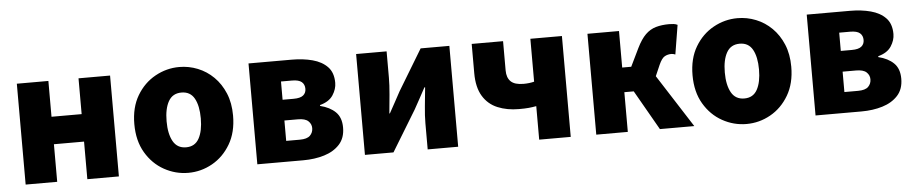

<svg xmlns="http://www.w3.org/2000/svg" viewBox="-38 -824 5139 1079"><g transform="rotate(-5 2531.5 -284.5)"><path d="M72 0V-569H250V-367H420V-569H598V0H420V-212H250V0Z M989 14Q917 14 853 -21.5Q789 -57 749.5 -124Q710 -191 710 -285Q710 -379 749.5 -445.5Q789 -512 853 -547.5Q917 -583 989 -583Q1043 -583 1093 -563Q1143 -543 1182 -504.5Q1221 -466 1244 -411Q1267 -356 1267 -285Q1267 -191 1227.5 -124Q1188 -57 1124.5 -21.5Q1061 14 989 14ZM989 -130Q1039 -130 1062 -172Q1085 -214 1085 -285Q1085 -356 1062 -397.5Q1039 -439 989 -439Q939 -439 915.5 -397.5Q892 -356 892 -285Q892 -214 915.5 -172Q939 -130 989 -130Z M1379 0V-569H1623Q1687 -569 1739.5 -555Q1792 -541 1823.5 -508.5Q1855 -476 1855 -418Q1855 -383 1833 -349Q1811 -315 1759 -301V-296Q1813 -283 1845 -252Q1877 -221 1877 -164Q1877 -105 1844 -69Q1811 -33 1757 -16.5Q1703 0 1638 0ZM1552 -349H1614Q1652 -349 1668.5 -362.5Q1685 -376 1685 -399Q1685 -424 1668.5 -438Q1652 -452 1614 -452H1552ZM1552 -117H1629Q1670 -117 1687 -134Q1704 -151 1704 -176Q1704 -199 1686.5 -215.5Q1669 -232 1628 -232H1552Z M1986 0V-569H2158V-421Q2158 -379 2153 -325.5Q2148 -272 2143 -220H2146Q2160 -246 2179 -280Q2198 -314 2211 -339L2350 -569H2512V0H2340V-148Q2340 -190 2345.5 -243.5Q2351 -297 2356 -349H2352Q2338 -324 2319.5 -289Q2301 -254 2287 -230L2147 0Z M2969 0V-189Q2947 -185 2926.5 -183Q2906 -181 2871 -181Q2804 -181 2751 -203Q2698 -225 2668 -274.5Q2638 -324 2638 -404V-569H2815V-404Q2815 -363 2837 -341.5Q2859 -320 2909 -320Q2942 -320 2969 -327V-569H3147V0Z M3291 0V-569H3469V-363H3520L3569 -464Q3593 -513 3619 -538.5Q3645 -564 3678 -573.5Q3711 -583 3753 -583Q3766 -583 3778 -581.5Q3790 -580 3800 -575L3773 -410Q3768 -412 3762.5 -413.5Q3757 -415 3751 -415Q3730 -415 3713 -405.5Q3696 -396 3680 -360L3653 -298L3844 0H3650L3522 -224H3469V0Z M4138 14Q4066 14 4002 -21.5Q3938 -57 3898.5 -124Q3859 -191 3859 -285Q3859 -379 3898.5 -445.5Q3938 -512 4002 -547.5Q4066 -583 4138 -583Q4192 -583 4242 -563Q4292 -543 4331 -504.5Q4370 -466 4393 -411Q4416 -356 4416 -285Q4416 -191 4376.5 -124Q4337 -57 4273.5 -21.5Q4210 14 4138 14ZM4138 -130Q4188 -130 4211 -172Q4234 -214 4234 -285Q4234 -356 4211 -397.5Q4188 -439 4138 -439Q4088 -439 4064.5 -397.5Q4041 -356 4041 -285Q4041 -214 4064.5 -172Q4088 -130 4138 -130Z M4528 0V-569H4772Q4836 -569 4888.5 -555Q4941 -541 4972.5 -508.5Q5004 -476 5004 -418Q5004 -383 4982 -349Q4960 -315 4908 -301V-296Q4962 -283 4994 -252Q5026 -221 5026 -164Q5026 -105 4993 -69Q4960 -33 4906 -16.5Q4852 0 4787 0ZM4701 -349H4763Q4801 -349 4817.5 -362.5Q4834 -376 4834 -399Q4834 -424 4817.5 -438Q4801 -452 4763 -452H4701ZM4701 -117H4778Q4819 -117 4836 -134Q4853 -151 4853 -176Q4853 -199 4835.5 -215.5Q4818 -232 4777 -232H4701Z"/></g></svg>

Font: Source Han Sans CN Heavy
Style: Regular
Weight: 900
Designer: Ryoko NISHIZUKA 西塚涼子 (kana, bopomofo & ideographs); Paul D. Hunt (Latin, Greek & Cyrillic); Sandoll Communications 산돌커뮤니
Foundry: Adobe
Version: Version 2.000;hotconv 1.0.107;makeotfexe 2.5.65593